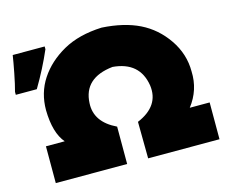

<svg xmlns="http://www.w3.org/2000/svg" viewBox="-175 -858 1185 998"><g transform="rotate(-15 417.5 -359.5)"><path d="M8 -198H109Q59 -256 57 -379Q57 -472 105 -545Q153 -618 238 -666Q323 -714 447 -719Q566 -712 648.5 -671.5Q731 -631 785.5 -551.5Q840 -472 840 -378Q844 -278 782 -198H889V0H505L503 -197Q629 -250 613 -364Q592 -495 449 -507Q291 -490 285 -356Q279 -255 392 -201V0H8ZM-74 -513Q-64 -549 -52.5 -608Q-41 -667 -36 -701H136V-686Q95 -591 39 -497H-74Z"/></g></svg>

Font: AtCorfu Sans
Style: AtCorfu Sans Black
Weight: 900
Designer: Kostas Teopoulos
Foundry: Kostas Teopoulos
Version: Version 1.00 July 8, 2025, initial release